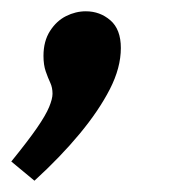

<svg xmlns="http://www.w3.org/2000/svg" viewBox="-57 -152 318 340"><path d="M20 -53Q20 -79 31.5 -97Q43 -115 60 -123.5Q77 -132 95 -132Q120 -132 138.5 -116Q157 -100 157 -67Q157 -32 137.5 6Q118 44 84 85Q50 126 4 168L-37 134Q-7 97 8.5 74.5Q24 52 30 37.5Q36 23 36 14Q36 3 32 -5.5Q28 -14 24 -25.5Q20 -37 20 -53Z"/></svg>

Font: Bitter Thin SemiBold
Style: Italic
Weight: 600
Italic angle: -9°
Version: Version 2.002